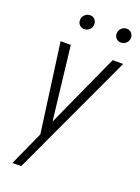

<svg xmlns="http://www.w3.org/2000/svg" viewBox="-163 -755 742 1019"><g transform="rotate(20 208.0 -246.0)"><path d="M43 192.9 130.4 -0.5 62.5 -500.5 62 -502H64H118.7H119.6L120.1 -500.5L168 -86.4L356 -501V-502H356.9H413.6H415.5L415 -500L92.3 192.9ZM328.1 -644Q329.1 -660.6 340.8 -672.4Q352.5 -684.1 369.6 -684.6Q386.7 -684.6 397.5 -672.9Q407.2 -662.1 407.2 -647Q407.2 -645.5 407.2 -644Q406.2 -627.4 394.3 -616.2Q382.3 -605 365.7 -604.5Q348.6 -604.5 337.9 -615.7Q327.1 -627 328.1 -644ZM120.6 -644.5Q121.6 -661.1 133.3 -672.9Q145 -684.6 162.1 -685.1Q162.6 -685.1 163.6 -685.1Q179.2 -685.5 189.9 -673.8Q199.7 -663.1 199.7 -648.4Q199.7 -646.5 199.7 -644.5Q198.7 -627.9 186.8 -616.7Q174.8 -605.5 158.2 -605Q141.1 -605 130.4 -616.2Q119.6 -627.4 120.6 -644.5Z"/></g></svg>

Font: MAUL Condensed Light Italic
Style: Light Italic
Weight: 300
Italic angle: -12°
Designer: MAUL
Version: Version 1.0; 2020; ttfautohint (v1.8.3)